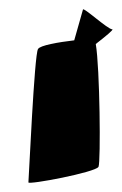

<svg xmlns="http://www.w3.org/2000/svg" viewBox="-20 -722 266 419"><path d="M42 -324C41 -318 189 -346 195 -358C200 -369 198 -574 189 -626C211 -643 229 -658 225 -658C215 -658 161 -708 161 -701L142 -634C108 -630 67 -623 63 -615C55 -605 43 -332 42 -324Z"/></svg>

Font: Ampere
Style: Ext
Weight: 400
Version: Version 1